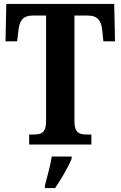

<svg xmlns="http://www.w3.org/2000/svg" viewBox="-20 -734 612 975"><path d="M128 0H444V-51H420C384 -51 358 -59 358 -117V-655H426C478 -655 494 -626 499 -582L505 -524H564L560 -714H12L8 -524H67L74 -582C79 -626 94 -655 146 -655H214V-116C214 -59 188 -51 152 -51H128ZM208 208V221H260C289 178 328 113 344 71V61H243C236 106 219 167 208 208Z"/></svg>

Font: Noto Serif Devanagari Condensed
Style: Bold
Weight: 700
Width: 3
Designer: Universal Thirst, Indian Type Foundry and the Monotype Design Team
Foundry: Monotype Imaging Inc.
Version: Version 2.004